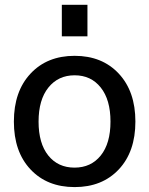

<svg xmlns="http://www.w3.org/2000/svg" viewBox="-20 -760 613 790"><path d="M105.5 -63Q37.1 -135.7 37.1 -259.8Q37.1 -383.8 105.5 -457Q173.8 -530.3 287.1 -530.3Q400.4 -530.3 468.8 -457Q537.1 -383.8 537.1 -259.8Q537.1 -135.7 468.8 -63Q400.4 9.8 287.1 9.8Q173.8 9.8 105.5 -63ZM179.2 -399.9Q138.7 -349.6 138.7 -259.8Q138.7 -169.9 178.7 -120.1Q218.8 -70.3 286.6 -70.3Q354.5 -70.3 394.5 -120.1Q434.6 -169.9 434.6 -259.8Q434.6 -349.6 394.5 -399.9Q354.5 -450.2 287.1 -450.2Q219.7 -450.2 179.2 -399.9ZM234.4 -610.4V-740.2H339.8V-610.4Z"/></svg>

Font: GenEi M Gothic v2 Medium
Style: Regular
Weight: 500
Version: Version 2.0